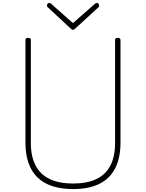

<svg xmlns="http://www.w3.org/2000/svg" viewBox="-20 -1274 998 1313"><path d="M480 19Q400 19 338.5 -1Q277 -21 236 -61Q195 -101 174.5 -160.5Q154 -220 154 -299V-1000Q154 -1008 158 -1011.5Q162 -1015 172 -1015Q183 -1015 187 -1011.5Q191 -1008 191 -1000V-296Q191 -204 223.5 -142Q256 -80 320.5 -49.5Q385 -19 480 -19Q575 -19 639 -49.5Q703 -80 735 -142Q767 -204 767 -296V-1000Q767 -1008 771 -1011.5Q775 -1015 785 -1015Q804 -1015 804 -1000V-299Q804 -194 767.5 -123Q731 -52 659 -16.5Q587 19 480 19ZM642 -1254Q649 -1254 653.5 -1248.5Q658 -1243 658 -1235Q658 -1232 657 -1229.5Q656 -1227 653 -1224L495 -1079Q490 -1074 486.5 -1072Q483 -1070 479 -1070Q475 -1070 471.5 -1072Q468 -1074 463 -1079L306 -1225Q302 -1228 301.5 -1231Q301 -1234 301 -1236Q301 -1244 305.5 -1249Q310 -1254 317 -1254Q320 -1254 323.5 -1252Q327 -1250 330 -1248L479 -1116L629 -1248Q632 -1250 635 -1252Q638 -1254 642 -1254Z"/></svg>

Font: Playwrite NG Modern Thin
Style: Regular
Weight: 250
Designer: Veronika Burian, José Scaglione
Foundry: TypeTogether
Version: Version 1.002